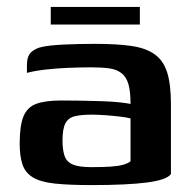

<svg xmlns="http://www.w3.org/2000/svg" viewBox="-20 -531 556 556"><path d="M245 5Q179 5 138 0.5Q97 -4 75 -17.5Q53 -31 45 -55Q37 -79 37 -116Q37 -167 48 -194Q59 -221 85.5 -230.5Q112 -240 157 -240Q182 -240 213.5 -239.5Q245 -239 275 -238Q305 -237 327.5 -234.5Q350 -232 358 -230Q358 -266 352 -287Q346 -308 332 -319Q318 -330 296.5 -333Q275 -336 245 -336Q211 -336 176.5 -334.5Q142 -333 111.5 -329.5Q81 -326 58 -320V-343Q58 -368 70 -379.5Q82 -391 101 -395Q123 -400 165.5 -402Q208 -404 256 -404Q318 -404 360 -398Q402 -392 427.5 -374Q453 -356 464 -321.5Q475 -287 475 -229V-27Q463 -10 405.5 -2.5Q348 5 245 5ZM244 -47Q278 -47 300.5 -48.5Q323 -50 337 -54Q351 -58 358 -64V-188Q348 -191 326.5 -193.5Q305 -196 283 -197.5Q261 -199 246 -199Q216 -199 197 -194.5Q178 -190 169.5 -174Q161 -158 161 -124Q161 -97 167 -79.5Q173 -62 191 -54.5Q209 -47 244 -47ZM127 -460V-511H385V-460Z"/></svg>

Font: Genos SemiBold
Style: Regular
Weight: 600
Designer: Robert E. Leuschke
Foundry: Robert E. Leuschke
Version: Version 1.010